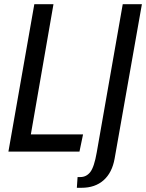

<svg xmlns="http://www.w3.org/2000/svg" viewBox="-20 -720 694 912"><path d="M20 0 143 -700H234L126.5 -81.5H374.5L357.5 0ZM345 172 348.5 121H361.5Q390.5 121 409 97Q427.5 73 439.5 4L563 -700H654L524.5 33Q512.5 100.5 472 136.2Q431.5 172 367.5 172Z"/></svg>

Font: Cabin Condensed
Style: Italic
Weight: 400
Width: 3
Italic angle: -10°
Designer: Pablo Impallari
Foundry: Pablo Impallari. http://www.impallari.com Igino Marini. http://www.ikern.com
Version: Version 3.001; ttfautohint (v1.8.3)